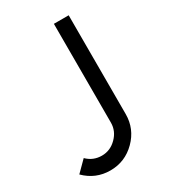

<svg xmlns="http://www.w3.org/2000/svg" viewBox="-177 -784 773 880"><g transform="rotate(-30 209.0 -344.0)"><path d="M254 -700V-177.3Q254 -132.8 220.8 -99.7Q187.7 -66.5 143.2 -66.5Q97 -66.5 64.7 -98.8L9.7 -43.8Q65.4 11.8 143.2 11.8Q221 11.8 276.7 -43.9Q332.3 -99.6 332.3 -177.3V-700Z"/></g></svg>

Font: Unageo Variable
Style: Regular
Weight: 300
Designer: Richard Sepsi
Foundry: Richard Sepsi
Version: Version 2.200